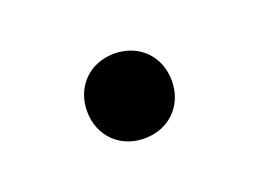

<svg xmlns="http://www.w3.org/2000/svg" viewBox="-38 -182 357 264"><g transform="rotate(-20 140.0 -50.0)"><path d="M78 -50C78 -14 104 12 140 12C176 12 202 -14 202 -50C202 -86 176 -112 140 -112C104 -112 78 -86 78 -50Z"/></g></svg>

Font: Old Standard
Style: Regular
Weight: 400
Designer: Alexey Kryukov <alexios@thessalonica.org.ru>
Version: Version 2.0